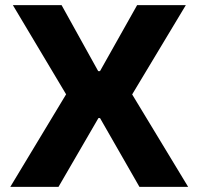

<svg xmlns="http://www.w3.org/2000/svg" viewBox="-20 -725 770 745"><path d="M20 0 257 -393 258 -323 30 -705H219L361 -449H368L512 -705H701L472 -324V-393L710 0H521L368 -267H362L207 0Z"/></svg>

Font: Nunito Sans 6pt ExtraBold
Style: Regular
Weight: 800
Version: Version 3.101;gftools[0.9.27]